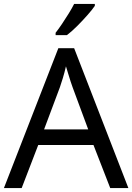

<svg xmlns="http://www.w3.org/2000/svg" viewBox="-20 -964 679 984"><path d="M545 0 459 -221H176L91 0H0L279 -717H360L638 0ZM352 -517Q349 -525 342 -546Q335 -567 328.5 -589.5Q322 -612 318 -624Q311 -593 302 -563.5Q293 -534 287 -517L206 -301H432ZM466 -934Q454 -916 429 -887.5Q404 -859 375.5 -830.5Q347 -802 323 -784H265V-796Q280 -815 297.5 -841Q315 -867 332 -894.5Q349 -922 360 -944H466Z"/></svg>

Font: Noto Sans Khojki
Style: Regular
Weight: 400
Designer: Monotype Design Team
Foundry: Monotype Imaging Inc.
Version: Version 2.003; ttfautohint (v1.8.4.7-5d5b)